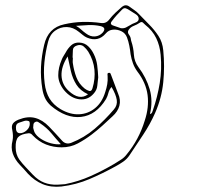

<svg xmlns="http://www.w3.org/2000/svg" viewBox="-20 -557 760 735"><path d="M407 -224Q398 -214 395 -201.5Q392 -189 386 -178Q348 -116 290.5 -109.5Q233 -103 174 -153Q159 -167 152 -182.5Q145 -198 142 -217Q135 -260 137 -301.5Q139 -343 149 -385Q164 -451 226 -464Q261 -472 296 -473Q331 -474 366 -469Q386 -466 398 -482Q409 -496 421.5 -508Q434 -520 447 -531Q461 -542 475 -532Q484 -525 494 -518.5Q504 -512 512 -503Q531 -483 551 -463Q571 -443 586.5 -419.5Q602 -396 605 -364Q611 -303 605 -242.5Q599 -182 574 -125Q555 -82 528.5 -42Q502 -2 476 37Q466 52 451.5 62Q437 72 422 80Q373 107 322.5 128.5Q272 150 215 157Q175 161 143.5 148Q112 135 86 107Q79 99 71.5 90.5Q64 82 56 74Q37 54 29 31Q21 8 28 -19Q30 -29 29.5 -39Q29 -49 27 -59Q23 -75 29.5 -84Q36 -93 51 -99Q86 -113 114.5 -105.5Q143 -98 168 -72Q181 -59 193 -45.5Q205 -32 218 -18Q232 -3 252 -10Q303 -30 342.5 -64Q382 -98 416 -138Q430 -154 427 -174.5Q424 -195 407 -224ZM443 -449Q455 -448 462.5 -452Q470 -456 477 -460Q486 -466 498.5 -470.5Q511 -475 511 -485Q511 -496 499 -503Q487 -510 477 -517Q470 -522 462 -525Q454 -528 446 -519Q436 -509 426.5 -498.5Q417 -488 409 -477Q398 -464 414 -459Q422 -456 430 -453.5Q438 -451 443 -449ZM554 -120Q560 -122 562 -126Q564 -130 565 -134Q583 -186 591.5 -239Q600 -292 595 -347Q592 -382 578 -411Q564 -440 536 -462Q532 -466 527 -470.5Q522 -475 515 -470Q505 -463 492 -458Q479 -453 472 -442Q467 -433 473.5 -424.5Q480 -416 481 -407Q481 -404 483 -398Q491 -374 492.5 -348Q494 -322 510 -300Q540 -260 553 -215.5Q566 -171 554 -120ZM271 -458Q282 -452 290.5 -444Q299 -436 309 -429Q326 -416 343.5 -417.5Q361 -419 373 -432Q389 -451 365 -457Q342 -462 318.5 -461Q295 -460 271 -458ZM200 150Q208 149 215 149Q222 149 229 148Q280 138 327 117Q374 96 418 70Q431 62 443.5 54Q456 46 465 34Q512 -23 534 -95Q551 -146 545 -193Q539 -240 506 -283Q495 -298 489 -314.5Q483 -331 480 -349Q478 -366 475 -382Q472 -398 466 -414Q460 -430 444.5 -437.5Q429 -445 412.5 -443.5Q396 -442 385 -429Q356 -395 313 -413Q304 -417 297 -423Q290 -429 282 -435Q260 -453 235.5 -453.5Q211 -454 191 -439.5Q171 -425 164 -397Q154 -358 150 -318.5Q146 -279 151 -238Q155 -204 169.5 -180Q184 -156 212 -139Q248 -118 282.5 -119.5Q317 -121 344 -143Q371 -165 383 -205Q388 -220 390.5 -234.5Q393 -249 392 -264Q392 -268 391.5 -272.5Q391 -277 396 -278Q401 -279 403 -275.5Q405 -272 406 -268Q413 -251 419 -233.5Q425 -216 432 -199Q443 -174 437 -152Q431 -130 411 -112Q392 -94 372 -76Q352 -58 331 -42Q306 -23 278 -8Q250 7 216 7Q184 7 156 -4Q128 -15 105 -39Q99 -47 90 -47Q61 -44 50 -32.5Q39 -21 40 8Q40 34 54 54Q66 70 79.5 84Q93 98 106 112Q126 133 149 142Q172 151 200 150ZM356 -261Q354 -246 352.5 -229Q351 -212 338 -198Q316 -173 283.5 -177Q251 -181 225 -212Q203 -240 203 -269Q203 -298 216 -328Q219 -336 223.5 -343Q228 -350 232 -357Q240 -372 252.5 -383.5Q265 -395 284 -394Q304 -393 317.5 -380Q331 -367 339 -350Q349 -330 352 -307.5Q355 -285 356 -261ZM258 -336H259Q259 -331 258.5 -325Q258 -319 259 -314Q263 -286 272.5 -261Q282 -236 304 -218Q312 -212 321 -209Q330 -206 334 -219Q345 -255 341.5 -290.5Q338 -326 318 -359Q311 -370 300.5 -379Q290 -388 275 -383Q259 -378 259 -364.5Q259 -351 258 -339ZM317 -196Q287 -210 272.5 -233Q258 -256 251.5 -284Q245 -312 239 -341Q214 -302 215.5 -267.5Q217 -233 243 -209Q284 -171 317 -196ZM41 -70Q40 -48 56 -47Q70 -47 82 -58Q94 -69 94 -83Q94 -91 91 -93Q81 -97 71.5 -93.5Q62 -90 52 -87Q41 -83 41 -70ZM213 -5Q194 -26 176.5 -47Q159 -68 135 -84Q131 -87 126 -90Q121 -93 115 -90Q109 -87 108 -80.5Q107 -74 107 -68Q108 -64 109 -60Q110 -56 112 -51Q119 -37 136.5 -25.5Q154 -14 175 -8.5Q196 -3 213 -5Z"/></svg>

Font: Rock 3D
Style: Regular
Weight: 400
Version: Version 1.000